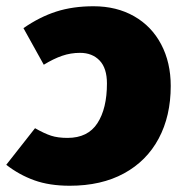

<svg xmlns="http://www.w3.org/2000/svg" viewBox="-56 -574 583 614"><path d="M490 -299Q490 -203 451.5 -131Q413 -59 340.5 -19.5Q268 20 167 20Q102 20 53.5 2.5Q5 -15 -36 -47L56 -164Q86 -147 107.5 -140Q129 -133 160 -133Q225 -133 255.5 -180Q286 -227 286 -307Q286 -356 262.5 -380.5Q239 -405 200 -405Q170 -405 142.5 -395.5Q115 -386 84 -367L19 -484Q71 -520 124 -537Q177 -554 243 -554Q317 -554 373 -522Q429 -490 459.5 -432Q490 -374 490 -299Z"/></svg>

Font: FiraGO Heavy
Style: Italic
Weight: 900
Italic angle: -8°
Designer: bBox Type GmbH
Foundry: bBox Type GmbH
Version: Version 1.001